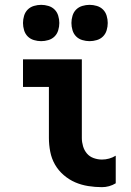

<svg xmlns="http://www.w3.org/2000/svg" viewBox="-20 -765 540 793"><path d="M401 8Q373 8 344.5 3.5Q316 -1 290.5 -12Q265 -23 243 -42Q221 -61 207 -85.5Q193 -110 187.5 -138.5Q182 -167 182 -195V-406H75V-520H318V-195Q318 -178 323 -161Q328 -144 339 -131Q350 -118 367 -112Q384 -106 401 -106Q416 -106 430.5 -110Q445 -114 458 -122V-8Q445 0 430.5 4Q416 8 401 8ZM350 -595Q335 -595 320 -599.5Q305 -604 294.5 -614.5Q284 -625 279.5 -640Q275 -655 275 -670Q275 -685 279.5 -700Q284 -715 294.5 -725.5Q305 -736 320 -740.5Q335 -745 350 -745Q365 -745 380 -740.5Q395 -736 405.5 -725.5Q416 -715 420.5 -700Q425 -685 425 -670Q425 -655 420.5 -640Q416 -625 405.5 -614.5Q395 -604 380 -599.5Q365 -595 350 -595ZM150 -595Q135 -595 120 -599.5Q105 -604 94.5 -614.5Q84 -625 79.5 -640Q75 -655 75 -670Q75 -685 79.5 -700Q84 -715 94.5 -725.5Q105 -736 120 -740.5Q135 -745 150 -745Q165 -745 180 -740.5Q195 -736 205.5 -725.5Q216 -715 220.5 -700Q225 -685 225 -670Q225 -655 220.5 -640Q216 -625 205.5 -614.5Q195 -604 180 -599.5Q165 -595 150 -595Z"/></svg>

Font: Iosevka Term Curly Heavy
Style: Regular
Weight: 900
Designer: Belleve Invis
Foundry: Belleve Invis
Version: Version 32.3.0